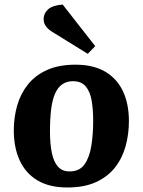

<svg xmlns="http://www.w3.org/2000/svg" viewBox="-20 -814 631 849"><path d="M278 15Q198 15 145.5 -16.5Q93 -48 67 -105Q41 -162 41 -237Q41 -295 56 -347.5Q71 -400 103.5 -440.5Q136 -481 188 -504.5Q240 -528 314 -528Q392 -528 444.5 -497.5Q497 -467 523.5 -411Q550 -355 550 -278Q550 -221 535.5 -168Q521 -115 489 -74Q457 -33 405 -9Q353 15 278 15ZM287 -56Q332 -56 354 -87.5Q376 -119 384 -170Q392 -221 392 -279Q392 -331 385 -370.5Q378 -410 358.5 -432.5Q339 -455 303 -455Q275 -455 255 -441Q235 -427 223 -399Q211 -371 206 -329.5Q201 -288 201 -232Q201 -179 209 -139Q217 -99 236 -77.5Q255 -56 287 -56ZM401 -610 368 -576 208 -675Q192 -685 182 -699.5Q172 -714 173 -731Q173 -754 192 -772Q211 -790 257 -794Z"/></svg>

Font: Literata 18pt
Style: Bold Italic
Weight: 700
Italic angle: -2°
Designer: Latin by Veronika Burian and Jose Scaglione. Greek by Irene Vlachou. Cyrillic by Vera Evstafieva
Foundry: TypeTogether
Version: Version 3.103;gftools[0.9.29]